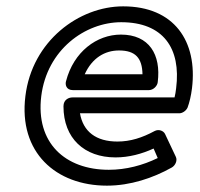

<svg xmlns="http://www.w3.org/2000/svg" viewBox="-20 -548 630 605"><path d="M110 -245C128 -391 248 -478 362 -478C494 -478 551 -396 535 -270C534 -260 532 -249 530 -241H208C198 -241 180 -235 180 -213C180 -112 246 -52 344 -52C386 -52 427 -63 464 -80L477 -50C430 -27 377 -13 323 -13C185 -13 92 -98 110 -245ZM60 -245C38 -68 156 37 317 37C391 37 462 13 521 -20C532 -26 540 -42 534 -54L500 -126C495 -136 480 -142 467 -135C428 -114 391 -102 350 -102C283 -102 242 -133 232 -191H545C554 -191 566 -198 571 -209C577 -225 582 -246 585 -270C603 -418 529 -528 368 -528C229 -528 81 -419 60 -245ZM210 -264H449C464 -264 476 -278 477 -289C488 -376 450 -439 361 -439C285 -439 212 -385 188 -292C185 -282 188 -264 210 -264ZM247 -314C270 -365 310 -389 355 -389C407 -389 428 -365 429 -314Z"/></svg>

Font: Falling Sky
Style: ExtOuObl
Weight: 400
Designer: Paul D. Hunt
Foundry: Adobe Systems Incorporated
Version: Version 1.02